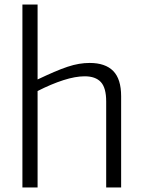

<svg xmlns="http://www.w3.org/2000/svg" viewBox="-20 -828 631 848"><path d="M79 -808H146V-477Q186 -496 218.5 -510Q251 -524 278 -533Q305 -542 329 -546Q353 -550 376 -550Q445 -550 480 -514.5Q515 -479 515 -403V0H449V-380Q449 -440 425.5 -465.5Q402 -491 354 -491Q313 -491 260 -474Q207 -457 146 -426V0H79Z"/></svg>

Font: EncodeSans
Style: Light
Weight: 300
Designer: Pablo Impallari, Andres Torresi
Foundry: Pablo Impallari, Andres Torresi
Version: Version 1.000; ttfautohint (v1.4.1)